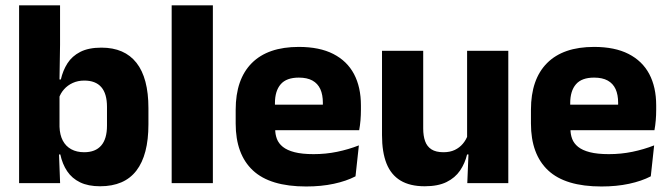

<svg xmlns="http://www.w3.org/2000/svg" viewBox="-20 -680 2488 713"><path d="M351.7 11.7Q307.5 11.7 277.4 -2.9Q247.3 -17.5 229.4 -44.2Q211.6 -70.8 204 -106.4H164.5L201 -209.4Q202 -179.2 213.1 -158Q224.2 -136.9 244.5 -125.8Q264.8 -114.7 292.6 -114.7Q334.3 -114.7 355.8 -139.5Q377.3 -164.2 377.3 -213.5V-283.1Q377.3 -332.2 356.1 -356.5Q334.9 -380.8 293 -380.8Q269.3 -380.8 250.1 -372Q230.9 -363.2 217.7 -348.2Q204.4 -333.3 198.5 -314.5L163.8 -385H206Q213.5 -418.1 230.5 -444.9Q247.6 -471.7 278.3 -487.4Q309.1 -503.1 356.7 -503.1Q442.5 -503.1 486.8 -446.7Q531.2 -390.3 531.2 -278.2V-218.1Q531.2 -104.7 486.6 -46.5Q442 11.7 351.7 11.7ZM50.9 0V-660.3H203V-513.7L200.5 -356.1L201 -342.6V-154.2L198.5 -124.3L203.2 0Z M617.5 0V-660.3H770.5V0Z M1117 12.5Q982.9 12.5 919.1 -47.2Q855.2 -107 855.2 -221.4V-272.5Q855.2 -385.7 915.1 -445.8Q974.9 -505.8 1089.7 -505.8Q1166.5 -505.8 1217.6 -479.7Q1268.8 -453.6 1294.6 -405.1Q1320.3 -356.5 1320.3 -288.5V-272.1Q1320.3 -253 1318.7 -233.3Q1317 -213.5 1313.8 -196.4H1176.1Q1177.8 -225.6 1178.4 -251.4Q1179 -277.2 1179 -297.9Q1179 -328.3 1169.5 -349.2Q1159.9 -370 1140.2 -380.9Q1120.5 -391.8 1089.7 -391.8Q1043.7 -391.8 1022.4 -367.1Q1001 -342.4 1001 -296.9V-252L1001.9 -235.3V-200.5Q1001.9 -181.3 1008.2 -164.4Q1014.5 -147.5 1030.3 -134.7Q1046.2 -121.9 1073.9 -114.8Q1101.7 -107.6 1144.6 -107.6Q1189.9 -107.6 1232 -116.3Q1274.1 -125 1312.7 -140.1L1300.2 -25.2Q1266.2 -7.5 1219.6 2.5Q1173.1 12.5 1117 12.5ZM936.2 -196.4V-291.2H1283V-196.4Z M1551.6 -491.4V-202.7Q1551.6 -175.7 1558.6 -155.9Q1565.6 -136.1 1582.1 -125.4Q1598.7 -114.7 1627 -114.7Q1651.1 -114.7 1668.9 -123.2Q1686.6 -131.7 1698.7 -146.1Q1710.9 -160.5 1717 -177.9L1740.7 -106.4H1714.5Q1706.7 -73.5 1688.4 -46.6Q1670.1 -19.7 1638.3 -4Q1606.5 11.7 1557.1 11.7Q1502.6 11.7 1467.3 -9.5Q1432.1 -30.8 1415.3 -72.9Q1398.6 -115 1398.6 -178.1V-491.4ZM1867.6 -491.4V0H1715.3L1720.3 -122.9L1714.6 -137.2V-491.4Z M2213.5 12.5Q2079.4 12.5 2015.6 -47.2Q1951.7 -107 1951.7 -221.4V-272.5Q1951.7 -385.7 2011.6 -445.8Q2071.4 -505.8 2186.2 -505.8Q2263 -505.8 2314.1 -479.7Q2365.3 -453.6 2391.1 -405.1Q2416.8 -356.5 2416.8 -288.5V-272.1Q2416.8 -253 2415.2 -233.3Q2413.5 -213.5 2410.3 -196.4H2272.6Q2274.3 -225.6 2274.9 -251.4Q2275.5 -277.2 2275.5 -297.9Q2275.5 -328.3 2266 -349.2Q2256.4 -370 2236.7 -380.9Q2217 -391.8 2186.2 -391.8Q2140.2 -391.8 2118.9 -367.1Q2097.5 -342.4 2097.5 -296.9V-252L2098.4 -235.3V-200.5Q2098.4 -181.3 2104.7 -164.4Q2111 -147.5 2126.8 -134.7Q2142.7 -121.9 2170.4 -114.8Q2198.2 -107.6 2241.1 -107.6Q2286.4 -107.6 2328.5 -116.3Q2370.6 -125 2409.2 -140.1L2396.7 -25.2Q2362.7 -7.5 2316.1 2.5Q2269.6 12.5 2213.5 12.5ZM2032.7 -196.4V-291.2H2379.5V-196.4Z"/></svg>

Font: Anek Latin Medium
Style: Regular
Weight: 500
Designer: Yesha Goshar
Foundry: Ek Type
Version: Version 1.003